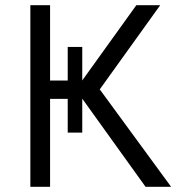

<svg xmlns="http://www.w3.org/2000/svg" viewBox="-20 -720 718 740"><path d="M97 0V-700H173V-409.5H241V-539H297V-410L505.5 -700H597.5L364.5 -375.5L639.5 0H541L297.5 -339H297V-209H241V-339H173V0Z"/></svg>

Font: Geologica ExtraLight
Style: Regular
Weight: 200
Designer: Sindre Bremnes, Frode Helland
Foundry: Monokrom Skriftforlag AS
Version: Version 1.010; ttfautohint (v1.8.4.7-5d5b);gftools[0.9.28]